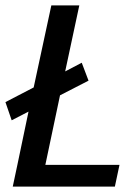

<svg xmlns="http://www.w3.org/2000/svg" viewBox="-30 -687 494 707"><path d="M17 0 34 -80 75 -276 13 -244 -10 -311 94 -365 159 -667H262L210 -424L271 -456L296 -390L191 -336L137 -80H410L393 0Z"/></svg>

Font: Epunda Sans Medium
Style: Italic
Weight: 500
Italic angle: -12.0243°
Designer: Simon Atzbach
Foundry: typofactur
Version: Version 2.204; ttfautohint (v1.8.4.7-5d5b)